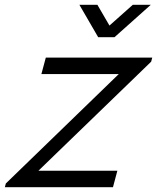

<svg xmlns="http://www.w3.org/2000/svg" viewBox="-102 -780 654 800"><path d="M228.8 -760 307.1 -625H375.1L526.3 -760H451.3L354.1 -673.5L303.8 -760ZM-81.8 0H368.7L387 -68.5H58L527.8 -523L532.4 -540H88.9L70.5 -471.5H393L-77.7 -15.5Z"/></svg>

Font: Manrope
Style: RegularItalic
Weight: 400
Italic angle: -15°
Designer: Mikhail Sharanda
Foundry: Mikhail Sharanda
Version: Version 4.502;hotconv 1.0.109;makeotfexe 2.5.65596